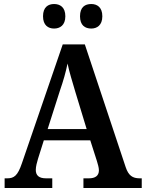

<svg xmlns="http://www.w3.org/2000/svg" viewBox="-20 -935 725 955"><path d="M434 -793C462 -793 489 -809 489 -854C489 -900 462 -915 434 -915C403 -915 378 -900 378 -854C378 -809 403 -793 434 -793ZM249 -793C278 -793 305 -809 305 -854C305 -900 278 -915 249 -915C220 -915 194 -900 194 -854C194 -809 220 -793 249 -793ZM3 0H240V-48H209C173 -48 158 -63 158 -90C158 -106 164 -129 169 -145L198 -237H429L462 -134C466 -120 472 -102 472 -88C472 -60 453 -48 422 -48H395V0H685V-48H675C639 -48 619 -62 605 -104L402 -714H292L89 -123C68 -61 50 -48 16 -48H3ZM217 -293 278 -484C295 -533 307 -575 316 -619C325 -575 340 -529 355 -477L411 -293Z"/></svg>

Font: Noto Serif Khmer SemiCondensed SemiBold
Style: Regular
Weight: 600
Width: 4
Designer: Danh Hong and the Monotype Design Team
Foundry: Monotype Imaging Inc.
Version: Version 2.004